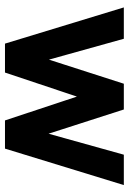

<svg xmlns="http://www.w3.org/2000/svg" viewBox="110 -640 529 790"><g transform="rotate(90 375.0 -244.5)"><path d="M159 0 10 -489H139L243 -116H204L324 -489H430L550 -116H512L616 -489H741L591 0H475L359 -350H395L278 0Z"/></g></svg>

Font: Gabarito SemiBold
Style: Regular
Weight: 600
Designer: Leandro Assis / Alvaro Franca / Felipe Casaprima
Foundry: Naipe Foundry
Version: Version 1.000